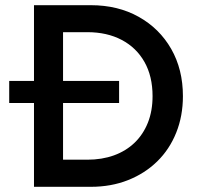

<svg xmlns="http://www.w3.org/2000/svg" viewBox="-20 -720 772 740"><path d="M15.5 -323V-408H111V-700H330Q434.5 -700 514.5 -655.2Q594.5 -610.5 639.8 -531.5Q685 -452.5 685 -349.5Q685 -273 659.2 -208.8Q633.5 -144.5 586 -98Q538.5 -51.5 473.5 -25.8Q408.5 0 330 0H111V-323ZM223 -104.5H316.5Q373 -104.5 419.2 -121.2Q465.5 -138 498.8 -170Q532 -202 550 -247.2Q568 -292.5 568 -349.5Q568 -426 536.8 -481.2Q505.5 -536.5 449 -566.2Q392.5 -596 316.5 -596H223V-408H439V-323H223Z"/></svg>

Font: Geologica EX
Style: Regular
Weight: 400
Designer: Sindre Bremnes, Frode Helland
Foundry: Monokrom Skriftforlag AS
Version: Version 1.010;gftools[0.9.28]